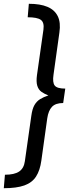

<svg xmlns="http://www.w3.org/2000/svg" viewBox="-31 -856 366 1012"><path d="M-11 136 -5 65Q45 65 70 48Q95 31 100 -6L134 -245Q139 -282 150.5 -302Q162 -322 180.5 -333.5Q199 -345 224 -353Q203 -361 187.5 -372Q172 -383 165.5 -404Q159 -425 164 -461L198 -700Q203 -738 184 -751.5Q165 -765 115 -765L121 -836Q181 -836 219 -820Q257 -804 273.5 -770.5Q290 -737 282 -684L251 -462Q245 -421 257.5 -405Q270 -389 313 -389L302 -313Q262 -313 243 -293Q224 -273 218 -232L187 -10Q180 42 159 74.5Q138 107 97 121.5Q56 136 -11 136Z"/></svg>

Font: Fira Sans Variable
Style: Italic
Weight: 397
Italic angle: -8°
Designer: Carrois Corporate & Edenspiekermann AG
Foundry: Carrois Corporate GbR & Edenspiekermann AG
Version: Version 4.202